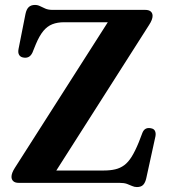

<svg xmlns="http://www.w3.org/2000/svg" viewBox="-20 -740 684 777"><path d="M583 -638.5 188.5 -19.5 111.5 -50H401Q426.5 -50 446.5 -54.8Q466.5 -59.5 482.8 -71.5Q499 -83.5 513 -106Q527 -128.5 541.5 -164L556.5 -203Q561.5 -215 570.2 -219.2Q579 -223.5 590.5 -221Q603 -219 607.2 -210Q611.5 -201 609 -188L572 -19Q568 -1 559.5 8Q551 17 534 17Q524 17 514.8 12.8Q505.5 8.5 493.8 4.2Q482 0 463.5 0H56Q41 0 33.8 -6.8Q26.5 -13.5 26.5 -24.5Q26.5 -32 29.8 -40.8Q33 -49.5 40 -60.5L437 -682.5L454 -650H239.5Q212.5 -650 192 -642Q171.5 -634 155.5 -614.8Q139.5 -595.5 125 -561L111 -526.5Q104.5 -513.5 95.2 -509.2Q86 -505 75.5 -507Q63.5 -508.5 57.8 -517.2Q52 -526 55 -541.5L83 -683Q87 -702.5 96.2 -711.2Q105.5 -720 121.5 -720Q132.5 -720 142 -715.2Q151.5 -710.5 163.5 -705.2Q175.5 -700 192.5 -700H567.5Q582.5 -700 590 -693.5Q597.5 -687 597.5 -675.5Q597.5 -668.5 594 -659.2Q590.5 -650 583 -638.5Z"/></svg>

Font: Fraunces SemiBold
Style: Regular
Weight: 600
Version: Version 1.000;[b76b70a41]